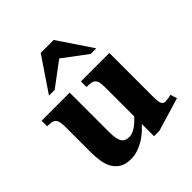

<svg xmlns="http://www.w3.org/2000/svg" viewBox="-159 -626 739 739"><g transform="rotate(-45 210.0 -256.5)"><path d="M288.1 11.2H258.8V-55.2Q249.5 -44.9 236.6 -33.2Q223.6 -21.5 208 -11.7Q192.4 -2 173.6 4.6Q154.8 11.2 133.8 11.2Q106.4 11.2 88.9 1Q71.3 -9.3 61 -26.6Q50.8 -43.9 46.9 -66.9Q43 -89.8 43 -115.7V-254.9Q43 -271 41 -281Q39.1 -291 33.7 -296.9Q28.3 -302.7 19 -304.7Q9.8 -306.6 -4.9 -306.6V-336.9H147.9V-122.1Q147.9 -85.4 157.2 -69.6Q166.5 -53.7 189.9 -53.7Q205.6 -53.7 223.9 -65.7Q242.2 -77.6 258.8 -96.7V-254.9Q258.8 -271 256.8 -281Q254.9 -291 249.3 -296.9Q243.7 -302.7 233.9 -304.7Q224.1 -306.6 209 -306.6V-336.9H363.8V-101.6Q363.8 -72.3 368.2 -62Q372.6 -51.8 384.3 -51.8Q390.6 -51.8 400.1 -53.2Q409.7 -54.7 416 -57.1L424.8 -29.8ZM310.1 -385.3 212.4 -458.5 114.7 -385.3H83.5L177.2 -523.9H247.6L340.8 -385.3Z"/></g></svg>

Font: Scheherazade
Style: Bold
Weight: 700
Version: Version 2.100 (build 932/914)